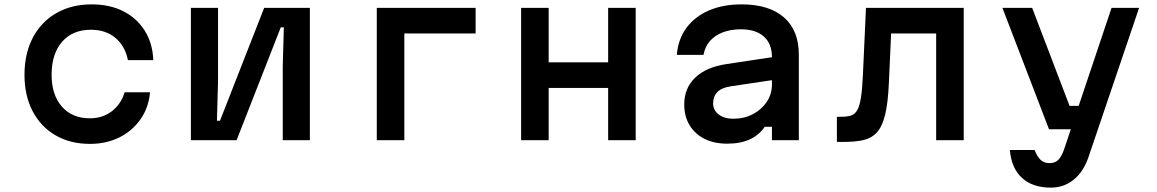

<svg xmlns="http://www.w3.org/2000/svg" viewBox="-20 -641 5290 878"><path d="M391 17Q301 17 233.5 -22.5Q166 -62 129 -133Q92 -204 92 -299Q92 -396 130 -468.5Q168 -541 237.5 -581Q307 -621 399 -621Q482 -621 544 -589.5Q606 -558 642 -500.5Q678 -443 681 -366H565Q552 -431 507.5 -468Q463 -505 396 -505Q312 -505 264 -450Q216 -395 216 -299Q216 -207 263 -153.5Q310 -100 391 -100Q449 -100 491 -132Q533 -164 550 -219H666Q660 -149 622.5 -95.5Q585 -42 525.5 -12.5Q466 17 391 17Z M853 0V-605H977V-267L972 -89H986L1188 -605H1397V0H1273V-338L1278 -516H1264L1062 0Z M1703 0V-605H2155V-488H1829V0Z M2363 0V-605H2489V-356H2761V-605H2887V0H2761V-239H2489V0Z M3521 -381V-276L3320 -246Q3280 -240 3260.5 -220Q3241 -200 3241 -168Q3241 -137 3266.5 -117.5Q3292 -98 3333 -98Q3383 -98 3423 -119Q3463 -140 3486.5 -175.5Q3510 -211 3510 -255V-380Q3510 -441 3473 -474Q3436 -507 3368 -507Q3321 -507 3285 -493Q3249 -479 3226.5 -453.5Q3204 -428 3197 -390H3075Q3081 -462 3119 -513.5Q3157 -565 3221.5 -593Q3286 -621 3371 -621Q3497 -621 3565 -561.5Q3633 -502 3633 -391V0H3510V-61H3477Q3452 -24 3409.5 -4Q3367 16 3305 16Q3245 16 3201 -6.5Q3157 -29 3133 -69Q3109 -109 3109 -163Q3109 -238 3159 -286Q3209 -334 3302 -348Z M3807 8V-107H3825Q3853 -107 3871 -112.5Q3889 -118 3900 -137Q3911 -156 3917 -194.5Q3923 -233 3926 -298L3940 -605H4387V0H4261V-488H4055L4045 -266Q4041 -171 4027.5 -116Q4014 -61 3989 -34.5Q3964 -8 3926.5 0Q3889 8 3838 8Z M4564 -605H4700L4871 -157H4951L4916 -50H4777ZM5189 -605 4957 79Q4934 145 4889.5 181Q4845 217 4785 217Q4702 217 4653.5 172.5Q4605 128 4598 45H4711Q4724 77 4739.5 91Q4755 105 4780 105Q4804 105 4819 90.5Q4834 76 4846 42L5063 -605Z"/></svg>

Font: Martian Mono SemiExpanded Medium
Style: Regular
Weight: 500
Width: 6
Designer: Roman Shamin
Foundry: Evil Martians
Version: Version 1.000